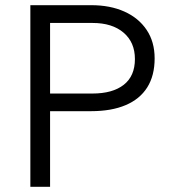

<svg xmlns="http://www.w3.org/2000/svg" viewBox="-20 -720 658 740"><path d="M97 0V-700H332Q404.5 -700 459.2 -675.5Q514 -651 545 -605Q576 -559 576 -495Q576 -428.5 547.5 -383.2Q519 -338 464.2 -314.8Q409.5 -291.5 330.5 -291.5H173V0ZM173 -359.5H336Q414 -359.5 457 -393.2Q500 -427 500 -492.5Q500 -557 456.2 -594.2Q412.5 -631.5 337 -631.5H173Z"/></svg>

Font: Geologica Roman ExtraLight
Style: Regular
Weight: 250
Designer: Sindre Bremnes, Frode Helland
Foundry: Monokrom Skriftforlag AS
Version: Version 1.010;gftools[0.9.28]